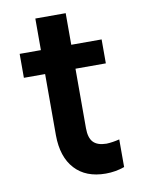

<svg xmlns="http://www.w3.org/2000/svg" viewBox="-76 -682 548 748"><g transform="rotate(-10 198.0 -307.5)"><path d="M32.2 -503.9H116.2V-628.9H236.3V-503.9H356.4V-409.2H236.3V-173.8Q236.3 -135.7 252.7 -118.4Q269 -101.1 304.7 -100.6Q329.6 -101.6 356.4 -108.4V1Q320.8 13.7 282.2 13.7Q203.6 13.7 160.2 -33.7Q116.7 -81.1 116.2 -167V-409.2H32.2Z"/></g></svg>

Font: Wanted Sans SemiBold
Style: Regular
Weight: 600
Designer: Original Design by Kil Hyung-jin and Kang Hanbin, Wanted Lab, Inc; Hangeul from Source Han Sans by Jang Soo-young and Ka
Foundry: Wanted Lab, Inc.
Version: Version 1.003